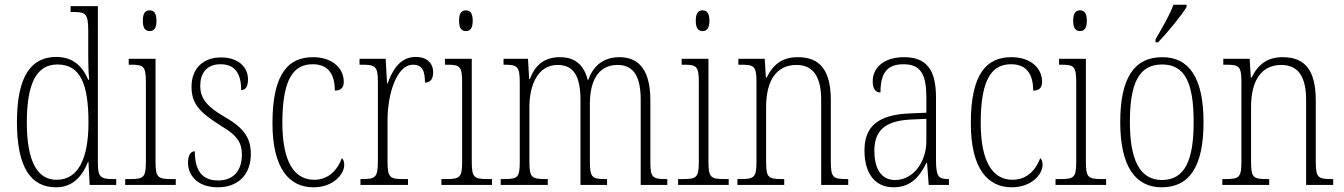

<svg xmlns="http://www.w3.org/2000/svg" viewBox="-20 -786 5710 816"><path d="M218 10C287 10 328 -33 354 -98H356L361 0H474V-25H463C408 -25 396 -32 396 -93V-760H280V-735H290C343 -735 355 -730 355 -656V-548C355 -515 356 -479 359 -447H355C330 -506 289 -544 219 -544C114 -544 52 -465 52 -267C52 -70 114 10 218 10ZM221 -22C140 -21 94 -98 94 -265C94 -437 138 -512 224 -512C323 -512 356 -426 356 -265C356 -111 312 -22 221 -22Z M616 -654C633 -654 645 -664 645 -698C645 -732 633 -742 616 -742C599 -742 587 -732 587 -698C587 -664 599 -654 616 -654ZM512 0H727V-25H710C651 -25 641 -31 641 -99V-536H527V-511H537C591 -511 600 -504 600 -435V-98C600 -31 590 -25 531 -25H512Z M906 10C992 10 1046 -44 1046 -131C1046 -196 1021 -240 935 -289C865 -330 831 -364 831 -421C831 -473 857 -513 917 -513C975 -513 1005 -478 1005 -403C1025 -403 1034 -420 1034 -449C1034 -500 994 -542 919 -542C842 -542 794 -493 794 -418C794 -346 826 -310 918 -252C992 -209 1008 -176 1008 -129C1008 -60 972 -19 907 -19C835 -19 808 -66 808 -143C791 -143 779 -128 779 -94C779 -45 815 10 906 10Z M1312 10C1398 10 1443 -47 1443 -85C1443 -100 1439 -108 1433 -114C1416 -68 1380 -22 1315 -22C1231 -22 1180 -98 1180 -264C1180 -456 1231 -513 1309 -513C1377 -513 1403 -468 1403 -401C1426 -401 1441 -411 1441 -438C1441 -497 1392 -543 1310 -543C1209 -543 1138 -478 1138 -263C1138 -64 1213 10 1312 10Z M1512 0H1714V-25H1695C1638 -25 1627 -30 1627 -99V-276C1627 -384 1665 -511 1735 -511C1777 -511 1786 -481 1786 -435C1811 -435 1821 -453 1821 -479C1821 -516 1796 -544 1747 -544C1678 -544 1647 -485 1627 -431H1625L1619 -536H1508V-511H1514C1575 -511 1586 -506 1586 -438V-100C1586 -30 1574 -25 1518 -25H1512Z M1960 -654C1977 -654 1989 -664 1989 -698C1989 -732 1977 -742 1960 -742C1943 -742 1931 -732 1931 -698C1931 -664 1943 -654 1960 -654ZM1856 0H2071V-25H2054C1995 -25 1985 -31 1985 -99V-536H1871V-511H1881C1935 -511 1944 -504 1944 -435V-98C1944 -31 1934 -25 1875 -25H1856Z M2108 0H2308V-25H2301C2240 -25 2230 -30 2230 -99V-331C2230 -425 2266 -510 2350 -510C2419 -510 2447 -461 2447 -361V0H2560V-25H2554C2497 -25 2487 -31 2487 -99V-345C2487 -435 2518 -510 2605 -510C2676 -510 2703 -456 2703 -361V0H2816V-25H2812C2755 -25 2744 -30 2744 -96V-360C2744 -483 2699 -543 2613 -543C2549 -543 2503 -511 2480 -446H2478C2462 -508 2426 -543 2360 -543C2299 -543 2256 -515 2232 -450H2229L2224 -536H2120V-511H2125C2180 -511 2189 -503 2189 -433V-100C2189 -31 2181 -25 2121 -25H2108Z M2966 -654C2983 -654 2995 -664 2995 -698C2995 -732 2983 -742 2966 -742C2949 -742 2937 -732 2937 -698C2937 -664 2949 -654 2966 -654ZM2862 0H3077V-25H3060C3001 -25 2991 -31 2991 -99V-536H2877V-511H2887C2941 -511 2950 -504 2950 -435V-98C2950 -31 2940 -25 2881 -25H2862Z M3114 0H3313V-25H3305C3246 -25 3236 -30 3236 -98V-331C3236 -444 3280 -510 3365 -510C3442 -510 3470 -451 3470 -361V0H3585V-25H3578C3521 -25 3511 -31 3511 -99V-359C3511 -485 3467 -543 3371 -543C3306 -543 3267 -514 3238 -456H3235L3230 -536H3118V-511H3128C3184 -511 3195 -506 3195 -438V-99C3195 -31 3185 -25 3126 -25H3114Z M3777 10C3854 10 3890 -39 3917 -93H3920L3927 0H4013V-25H4010C3968 -25 3958 -36 3958 -107V-372C3958 -493 3915 -543 3822 -543C3734 -543 3689 -496 3689 -441C3689 -410 3700 -393 3722 -393C3722 -473 3748 -513 3820 -513C3896 -513 3917 -466 3917 -371V-307L3848 -304C3716 -299 3654 -252 3654 -147C3654 -41 3705 10 3777 10ZM3784 -21C3722 -21 3696 -74 3696 -145C3696 -226 3736 -273 3852 -278L3917 -281V-186C3917 -98 3862 -21 3784 -21Z M4280 10C4366 10 4411 -47 4411 -85C4411 -100 4407 -108 4401 -114C4384 -68 4348 -22 4283 -22C4199 -22 4148 -98 4148 -264C4148 -456 4199 -513 4277 -513C4345 -513 4371 -468 4371 -401C4394 -401 4409 -411 4409 -438C4409 -497 4360 -543 4278 -543C4177 -543 4106 -478 4106 -263C4106 -64 4181 10 4280 10Z M4570 -654C4587 -654 4599 -664 4599 -698C4599 -732 4587 -742 4570 -742C4553 -742 4541 -732 4541 -698C4541 -664 4553 -654 4570 -654ZM4466 0H4681V-25H4664C4605 -25 4595 -31 4595 -99V-536H4481V-511H4491C4545 -511 4554 -504 4554 -435V-98C4554 -31 4544 -25 4485 -25H4466Z M4891 -619V-606H4902C4943 -649 5002 -721 5023 -756V-766H4967C4951 -721 4921 -671 4891 -619ZM4917 10C5034 10 5095 -76 5095 -267C5095 -453 5035 -543 4920 -543C4799 -543 4741 -453 4741 -267C4741 -78 4806 10 4917 10ZM4918 -21C4824 -21 4782 -107 4782 -267C4782 -430 4819 -512 4919 -512C5017 -512 5053 -432 5053 -267C5053 -109 5018 -21 4918 -21Z M5175 0H5374V-25H5366C5307 -25 5297 -30 5297 -98V-331C5297 -444 5341 -510 5426 -510C5503 -510 5531 -451 5531 -361V0H5646V-25H5639C5582 -25 5572 -31 5572 -99V-359C5572 -485 5528 -543 5432 -543C5367 -543 5328 -514 5299 -456H5296L5291 -536H5179V-511H5189C5245 -511 5256 -506 5256 -438V-99C5256 -31 5246 -25 5187 -25H5175Z"/></svg>

Font: Noto Serif Georgian Condensed ExtraLight
Style: Regular
Weight: 200
Width: 3
Designer: Monotype Design Team, Akaki Razmadze
Foundry: Google LLC
Version: Version 2.003